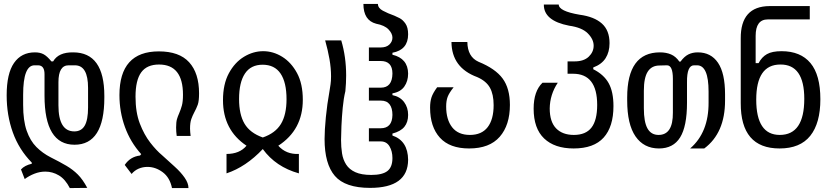

<svg xmlns="http://www.w3.org/2000/svg" viewBox="-20 -757 4264 979"><path d="M336 202Q313 157 280.5 137.5Q248 118 211 118Q183 118 156 128.5Q129 139 106 156L87 107Q106 86 142 78V72Q77 6 45.5 -81.5Q14 -169 14 -271Q14 -382 51.5 -436Q89 -490 158 -490Q184 -490 202 -480.5Q220 -471 242 -444H251Q278 -491 353 -490Q512 -490 512 -268V-259Q512 -19 360 -19Q207 -19 207 -269V-379Q207 -423 175 -424H156Q98 -424 98 -274V-222Q98 -142 116 -90.5Q134 -39 165.5 -7.5Q197 24 238 45Q286 69 319 88.5Q352 108 377 133Q402 158 425 201ZM359 -87Q395 -87 412 -116.5Q429 -146 429 -209V-309Q429 -424 362 -424H330Q278 -424 278 -338V-220Q278 -87 359 -87Z M857 202Q846 148 809.5 121Q773 94 732 94Q708 94 687 103Q666 112 651 130L616 84Q644 42 694 36L700 29Q645 -32 617 -109.5Q589 -187 589 -272Q589 -495 790 -495Q894 -495 944.5 -439.5Q995 -384 995 -281Q995 -242 988.5 -223.5Q982 -205 969 -181Q962 -168 955.5 -150Q949 -132 949 -101Q949 -91 950 -82.5Q951 -74 952 -64H881Q878 -86 878 -107Q878 -135 882.5 -150Q887 -165 893 -178Q902 -199 907.5 -219Q913 -239 913 -274Q913 -428 791 -428Q729 -428 700 -388Q671 -348 671 -264Q671 -184 693 -127Q715 -70 746 -30Q777 10 807 35Q840 65 871 93Q902 121 921.5 149Q941 177 941 202Z M1135 28Q1202 28 1237 -14Q1117 -94 1117 -246Q1117 -328 1147 -383.5Q1177 -439 1224 -467.5Q1271 -496 1322 -496Q1373 -496 1419 -467.5Q1465 -439 1494.5 -384.5Q1524 -330 1524 -248Q1524 -95 1399 -14Q1439 31 1504 28V127Q1386 94 1320 3Q1234 94 1135 127ZM1320 -56Q1384 -78 1412.5 -125Q1441 -172 1441 -251Q1441 -337 1410.5 -382Q1380 -427 1319 -427Q1259 -427 1229 -382Q1199 -337 1199 -252Q1199 -173 1227 -126Q1255 -79 1320 -56Z M1867 201Q1740 201 1687.5 140Q1635 79 1635 -48Q1635 -93 1641.5 -159.5Q1648 -226 1660 -292Q1663 -311 1665.5 -327.5Q1668 -344 1668 -368Q1668 -410 1660 -455.5Q1652 -501 1638 -551H1720Q1745 -467 1745 -372Q1745 -353 1744 -333Q1743 -313 1741 -292Q1732 -255 1727.5 -207.5Q1723 -160 1721 -115Q1719 -70 1719 -43Q1719 -7 1724 25Q1729 57 1745 82Q1761 107 1792 121Q1823 135 1873 135Q1930 135 1955.5 115Q1981 95 1981 49Q1981 14 1966 -11Q1951 -36 1921 -36H1861V-103H1921Q1980 -103 1981 -171Q1981 -206 1966.5 -225Q1952 -244 1922 -244H1861V-310H1922Q1980 -310 1981 -382Q1981 -446 1921 -446H1861V-515H1921Q1950 -515 1965.5 -530Q1981 -545 1981 -565Q1981 -586 1961 -607Q1941 -628 1898 -636Q1833 -653 1833 -737H1907Q1907 -716 1932 -702.5Q1957 -689 1991 -677Q2001 -673 2017.5 -664.5Q2034 -656 2047.5 -636.5Q2061 -617 2061 -582Q2061 -503 1981 -488V-478Q2060 -459 2061 -382Q2061 -343 2041.5 -315.5Q2022 -288 1981 -281V-272Q2020 -264 2040.5 -236.5Q2061 -209 2061 -171Q2061 -134 2042 -110.5Q2023 -87 1981 -76V-66Q2060 -39 2061 58Q2060 201 1867 201Z M2372 0Q2273 0 2223 -55Q2173 -110 2173 -208Q2173 -238 2180 -260Q2187 -282 2209 -312H2293Q2270 -283 2262.5 -263Q2255 -243 2255 -214Q2255 -147 2285.5 -108Q2316 -69 2376 -69Q2436 -69 2466.5 -108.5Q2497 -148 2497 -221Q2497 -276 2478 -310Q2459 -344 2413 -364Q2283 -412 2282 -543H2363Q2364 -467 2420 -442Q2506 -407 2543 -356.5Q2580 -306 2580 -222Q2580 -119 2528 -59.5Q2476 0 2372 0Z M2905 0Q2808 0 2754.5 -51Q2701 -102 2701 -203Q2701 -292 2746 -335H2824Q2784 -275 2783 -204Q2783 -136 2815.5 -102.5Q2848 -69 2906 -69Q2967 -69 2996 -106.5Q3025 -144 3025 -222Q3025 -381 2902 -381H2874V-444H2910Q2957 -444 2982 -468Q3007 -492 3007 -524Q3007 -557 2977 -587Q2947 -617 2882 -626Q2752 -651 2753 -734H2829Q2829 -700 2935 -682Q3010 -672 3049 -637Q3088 -602 3088 -537Q3088 -492 3068 -460.5Q3048 -429 3005 -413V-404Q3059 -377 3083.5 -333Q3108 -289 3108 -216Q3108 -111 3058 -55.5Q3008 0 2905 0Z M3340 0Q3263 0 3220.5 -61.5Q3178 -123 3178 -245V-260Q3178 -490 3345 -490Q3377 -490 3401.5 -479.5Q3426 -469 3444 -443H3450Q3469 -469 3490 -479.5Q3511 -490 3538 -490Q3605 -490 3641 -437Q3677 -384 3677 -276V-244Q3677 -79 3571 0H3499Q3594 -82 3593 -235V-290Q3593 -423 3535 -424H3519Q3482 -424 3483 -338V-233Q3483 -113 3448 -56.5Q3413 0 3340 0ZM3338 -69Q3412 -69 3411 -183V-355Q3411 -424 3381 -424L3343 -423Q3303 -423 3283 -392Q3263 -361 3263 -294V-205Q3263 -135 3281.5 -102Q3300 -69 3338 -69Z M3955 0Q3756 0 3757 -232V-561Q3756 -725 3904 -726H4109V-658H3895Q3833 -658 3833 -574V-435H3848Q3864 -466 3890.5 -481Q3917 -496 3965 -496Q4062 -496 4112.5 -435.5Q4163 -375 4163 -251Q4163 -129 4111.5 -64.5Q4060 0 3955 0ZM3956 -69Q4081 -69 4081 -253Q4081 -429 3959 -428Q3836 -428 3836 -249Q3836 -69 3956 -69Z"/></svg>

Font: PlemolJP
Style: Regular
Weight: 400
Monospace: yes
Version: v2.0.4; ttfautohint (v1.8.4.7-5d5b-dirty) -l 6 -r 45 -G 200 